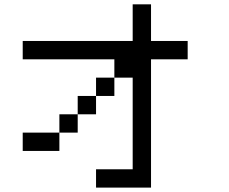

<svg xmlns="http://www.w3.org/2000/svg" viewBox="-20 -853 1040 873"><path d="M333.3 -333.3V-416.7H416.7V-333.3ZM333.3 -250H250V-333.3H333.3ZM500 -416.7H416.7V-500H500ZM500 -500V-583.3H83.3V-666.7H583.3V-833.3H666.7V-666.7H833.3V-583.3H666.7V0H416.7V-83.3H583.3V-500ZM83.3 -166.7V-250H250V-166.7Z"/></svg>

Font: Galmuri11 Regular
Style: Regular
Weight: 400
Designer: Minseo Lee (Quiple)
Version: Version 2.356;hotconv 1.1.0;makeotfexe 2.6.0 DEVELOPMENT